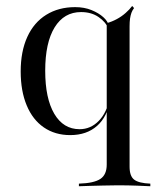

<svg xmlns="http://www.w3.org/2000/svg" viewBox="-20 -451 547 657"><path d="M250 186.3V177.4Q301.6 175.8 323.4 161.3Q345.2 146.8 345.2 112.1V-371.8Q362.9 -376.6 379.4 -385.5Q396 -394.4 409.7 -406.5Q423.4 -418.5 432.3 -430.6L438.7 -423.4Q433.1 -416.1 429.8 -407.3Q426.6 -398.4 425 -387.5Q423.4 -376.6 423.4 -361.3V119.4Q423.4 151.6 439.1 163.7Q454.8 175.8 494.4 177.4V186.3Q479 185.5 448.8 184.3Q418.5 183.1 382.3 183.1Q358.1 183.1 332.7 183.9Q307.3 184.7 285.5 185.1Q263.7 185.5 250 186.3ZM220.2 11.3Q168.5 11.3 130.2 -14.9Q91.9 -41.1 71.4 -90.3Q50.8 -139.5 50.8 -206.5Q50.8 -275 73.4 -324.6Q96 -374.2 138.3 -400.4Q180.6 -426.6 237.1 -426.6Q268.5 -426.6 293.1 -416.5Q317.7 -406.5 333.5 -392.3Q349.2 -378.2 352.4 -362.9L350 -354Q341.9 -375.8 317.3 -392.7Q292.7 -409.7 257.3 -409.7Q199.2 -409.7 166.9 -357.3Q134.7 -304.8 134.7 -208.9Q134.7 -114.5 165.7 -61.7Q196.8 -8.9 252.4 -8.9Q290.3 -8.9 318.1 -37.5Q346 -66.1 355.6 -116.9L357.3 -110.5Q347.6 -51.6 312.1 -20.2Q276.6 11.3 220.2 11.3Z"/></svg>

Font: Playfair 144pt
Style: Regular
Weight: 400
Designer: Claus Eggers Sørensen
Foundry: Claus Eggers Sørensen
Version: Version 2.001;gftools[0.9.30]